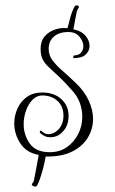

<svg xmlns="http://www.w3.org/2000/svg" viewBox="-20 -571 426 714"><path d="M107 122Q96 119 99 113L100 111L101 110Q106 105 107 95L113 65L124 5Q78 -3 55.5 -38Q33 -73 33 -112Q33 -141 45 -167.5Q57 -194 80 -210.5Q103 -227 137 -227Q181 -227 208 -202.5Q235 -178 235 -140Q235 -103 213 -81Q192 -58 161 -61Q148 -61 131 -75Q127 -78 128.5 -83Q130 -88 135 -83Q143 -76 149 -74Q155 -72 159 -72Q180 -72 197 -89Q216 -110 216 -141Q216 -175 194 -195.5Q172 -216 137 -216Q117 -216 101.5 -200.5Q86 -185 77 -160.5Q68 -136 68 -109Q68 -70 90.5 -37.5Q113 -5 165 -5Q202 -5 229 -24Q256 -43 271 -73Q286 -103 286 -137Q286 -163 277 -188Q268 -213 248 -235Q217 -270 195 -290Q173 -310 159 -323.5Q145 -337 138 -351.5Q131 -366 131 -389Q131 -418 146 -435.5Q161 -453 184 -461Q207 -469 231 -466L236 -485L242 -508Q247 -525 251.5 -535Q256 -545 259 -549Q261 -551 265 -551Q275 -551 273 -543Q272 -543 272 -542L266 -530Q265 -525 261.5 -508Q258 -491 253 -462Q283 -456 298 -438Q313 -420 313 -400Q313 -382 299 -368.5Q285 -355 256 -355Q251 -355 252.5 -360Q254 -365 256 -365Q273 -365 281.5 -375.5Q290 -386 290 -399Q290 -417 275.5 -434.5Q261 -452 234 -452Q200 -452 180.5 -435Q161 -418 161 -389Q161 -366 175 -347Q189 -328 211.5 -308.5Q234 -289 261 -263Q294 -232 310 -197Q326 -162 326 -129Q326 -91 306.5 -59Q287 -27 249.5 -8Q212 11 158 11H150Q148 21 145 35.5Q142 50 137 67Q131 88 126 101Q121 114 117 120Q112 125 107 122Z"/></svg>

Font: Puppies Play
Style: Regular
Weight: 400
Designer: Robert E. Leuschke
Foundry: Robert E. Leuschke
Version: Version 1.010; ttfautohint (v1.8.3)